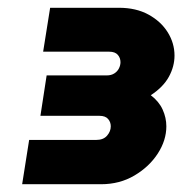

<svg xmlns="http://www.w3.org/2000/svg" viewBox="-20 -719 469 494"><path d="M37 -245 55 -359H228Q246 -359 255.5 -370Q265 -381 265 -394Q265 -405 258 -413Q251 -421 236 -421H84L100 -525H255Q266 -525 274 -530Q282 -535 286 -543Q290 -551 290 -559Q290 -570 283 -578Q276 -586 261 -586H91L109 -699H286Q330 -699 362 -681.5Q394 -664 411.5 -636Q429 -608 429 -576Q429 -548 414.5 -521.5Q400 -495 368 -474Q389 -458 398.5 -437Q408 -416 408 -394Q408 -358 386 -324Q364 -290 326 -267.5Q288 -245 240 -245Z"/></svg>

Font: MuseoModerno Thin Black
Style: Italic
Weight: 900
Italic angle: -9°
Version: Version 1.003